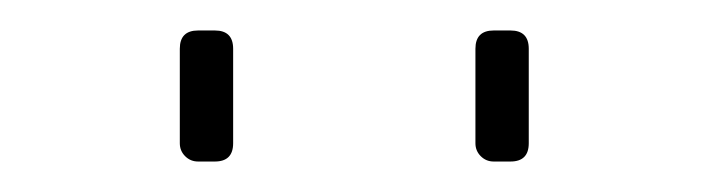

<svg xmlns="http://www.w3.org/2000/svg" viewBox="-20 -772 464 126"><path d="M98 -678V-740Q98 -752 110 -752H121Q133 -752 133 -740V-678Q133 -666 121 -666H110Q105 -666 101.5 -669.5Q98 -673 98 -678ZM292 -678V-740Q292 -752 304 -752H315Q327 -752 327 -740V-678Q327 -666 315 -666H304Q299 -666 295.5 -669.5Q292 -673 292 -678Z"/></svg>

Font: Exo Thin
Style: Regular
Weight: 250
Designer: Natanael Gama
Foundry: Natanael Gama
Version: Version 1.500; ttfautohint (v1.6)